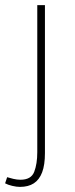

<svg xmlns="http://www.w3.org/2000/svg" viewBox="-50 -498 292 752"><path d="M28 234Q15 234 -2 230Q-19 226 -30 220L-22 196Q-13 199 2 202.5Q17 206 30 206Q72 206 84 175Q96 144 96 98V-478H126V102Q126 148 115 177Q104 206 82.5 220Q61 234 28 234Z"/></svg>

Font: Mada ExtraLight
Style: Regular
Weight: 250
Designer: Khaled Hosny
Version: Version 1.5